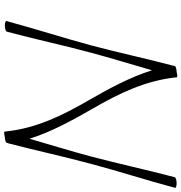

<svg xmlns="http://www.w3.org/2000/svg" viewBox="5 -856 862 912"><g transform="rotate(90 436.0 -400.0)"><path d="M658 0C659 -2 659 -5 660 -7C660 -8 661 -8 661 -9C695 -140 723 -270 758 -400C793 -533 837 -667 872 -800C874 -804 865 -808 851 -808C837 -808 824 -804 822 -800C787 -667 758 -533 723 -400C697 -303 667 -206 639 -109C607 -213 549 -317 495 -411C425 -532 362 -660 347 -809C347 -812 336 -812 322 -808C309 -808 296 -804 294 -800C294 -798 293 -795 292 -793C292 -792 292 -792 292 -791C257 -660 230 -530 195 -400C159 -267 116 -133 80 0C78 4 87 8 101 8C115 8 128 4 130 0C166 -133 194 -267 230 -400C256 -497 286 -594 314 -691C346 -587 403 -483 457 -389C527 -268 591 -140 605 9C605 12 616 12 631 8C643 8 656 4 658 0Z"/></g></svg>

Font: Nupuram Thin Italic
Style: Regular
Weight: 100
Designer: Santhosh Thottingal (santhosh.thottingal@gmail.com)
Foundry: SMC
Version: Version 1.000